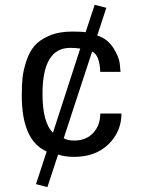

<svg xmlns="http://www.w3.org/2000/svg" viewBox="-20 -645 599 805"><path d="M489.3 -168.9H400.4C400.4 -135.7 390.5 -108.6 370.6 -87.4C350.7 -66.2 324.2 -55.7 291 -55.7C272.8 -55.7 258.1 -58.9 247.1 -65.4L366.2 -428.7C387 -419.6 398.4 -391.3 400.4 -343.8H485.4L482.4 -375C480.5 -395.8 471.4 -418.9 455.1 -444.3C438.8 -469.7 416.3 -487 387.7 -496.1L425.8 -612.3L377 -625L338.9 -509.8C327.8 -511.7 308.9 -512.7 282.2 -512.7C245.1 -512.7 213.1 -506.8 186 -495.1C159 -483.4 138.3 -469.1 124 -452.1C109.7 -435.2 98.3 -413.6 89.8 -387.2C81.4 -360.8 76.2 -337.2 74.2 -316.4C72.3 -295.6 71.3 -271.5 71.3 -244.1C71.3 -118.5 106.1 -40.4 175.8 -9.8L130.9 127L178.7 139.6L223.6 2.9C242.5 9.4 264.6 12.7 290 12.7C350.6 12.7 398.9 -5 435.1 -40.5C471.2 -76 489.3 -118.8 489.3 -168.9ZM316.4 -441.4 202.1 -88.9C172.9 -116.2 158.2 -170.6 158.2 -252C158.2 -380.2 196.9 -444.3 274.4 -444.3C288.7 -444.3 302.7 -443.4 316.4 -441.4Z"/></svg>

Font: FreeUniversal
Style: Regular
Weight: 400
Version: Version 1.001